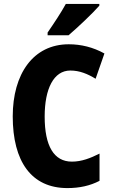

<svg xmlns="http://www.w3.org/2000/svg" viewBox="-20 -950 580 980"><path d="M487 -921V-930H316C292 -886 256 -832 223 -784V-770H330C379 -812 455 -884 487 -921ZM339 -590C386 -590 427 -573 468 -548L513 -677C455 -709 394 -724 331 -724C149 -724 45 -572 45 -356C45 -126 140 10 324 10C386 10 440 -2 488 -27V-166C442 -143 397 -125 347 -125C255 -125 208 -205 208 -355C208 -497 254 -590 339 -590Z"/></svg>

Font: Noto Sans Khmer Condensed ExtraBold
Style: Regular
Weight: 800
Width: 3
Designer: Danh Hong and the Monotype Design Team
Foundry: Monotype Imaging Inc.
Version: Version 2.004